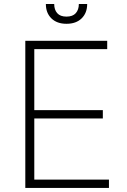

<svg xmlns="http://www.w3.org/2000/svg" viewBox="-20 -929 628 949"><path d="M105.1 0V-727.3H509.9V-686.1H149.5V-384.6H488.3V-343.4H149.5V-41.2H518.5V0ZM369.7 -909.1H410.9Q410.9 -865.1 383.5 -838.2Q356.2 -811.4 308.6 -811.4Q261.4 -811.4 234 -838.2Q206.7 -865.1 206.7 -909.1H247.9Q247.9 -881 262.8 -864Q277.7 -846.9 308.6 -846.9Q339.5 -846.9 354.6 -864Q369.7 -881 369.7 -909.1Z"/></svg>

Font: Inter Extra Light BETA
Style: Regular
Weight: 200
Designer: Rasmus Andersson
Foundry: rsms
Version: Version 3.011;git-f93a4a705